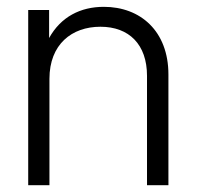

<svg xmlns="http://www.w3.org/2000/svg" viewBox="-20 -545 579 565"><path d="M125.5 -313C125.5 -414.6 191.4 -466.3 275.4 -466.3C359.9 -466.3 412.6 -414.1 412.6 -321.8V0H475.6V-325.7C475.6 -454.1 392.6 -524.9 285.6 -524.9C216.8 -524.9 159.2 -495.6 124.5 -433.1V-515.6H63V0H125.5Z"/></svg>

Font: Raveo Display Display Light
Style: Regular
Weight: 300
Designer: Jakub Foglar, Rasmus Andersson (Inter)
Foundry: Jakubfoglar.com
Version: Version 1.100;Glyphs 3.2.3 (3260)